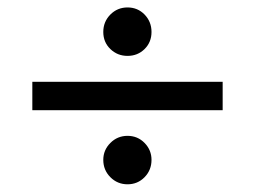

<svg xmlns="http://www.w3.org/2000/svg" viewBox="-20 -501 672 506"><path d="M65.2 -210.6V-285.4H566.8V-210.6ZM316.1 -15.3Q289.5 -15.3 270.8 -34.1Q252.2 -52.8 252.2 -79.7Q252.2 -105.5 270.8 -124.2Q289.5 -143 316.1 -143Q342.8 -143 361.1 -124.2Q379.3 -105.5 379.3 -79.7Q379.3 -52.8 361.1 -34.1Q342.8 -15.3 316.1 -15.3ZM316.1 -353.7Q289.5 -353.7 270.8 -371.8Q252.2 -389.8 252.2 -416.8Q252.2 -443.7 270.8 -462.6Q289.5 -481.4 316.1 -481.4Q342.8 -481.4 361.1 -462.6Q379.3 -443.7 379.3 -416.8Q379.3 -389.8 361.1 -371.8Q342.8 -353.7 316.1 -353.7Z"/></svg>

Font: Atkinson Hyperlegible Mono ExtraLight
Style: Regular
Weight: 200
Monospace: yes
Designer: Elliott Scott, Megan Eiswerth, Linus Boman, Theodore Petrosky, Letters from Sweden
Foundry: Applied Design Works, Letters from Sweden
Version: Version 2.001